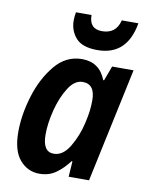

<svg xmlns="http://www.w3.org/2000/svg" viewBox="-87 -827 693 900"><g transform="rotate(10 260.0 -377.5)"><path d="M498 -765H419Q403 -699 336 -699Q275 -699 275 -765H201Q197 -745 197 -726Q197 -677 227.5 -642.5Q258 -608 330 -608Q471 -608 498 -765ZM160 -176Q160 -231 176.5 -294.5Q193 -358 222 -403.5Q251 -449 289 -449Q348 -449 348 -372Q348 -348 345 -322Q342 -296 334 -262Q320 -200 288.5 -147Q257 -94 213 -94Q160 -94 160 -176ZM302 -74H306L301 0H398L514 -544H412L386 -474H382Q351 -554 268 -554Q192 -554 139.5 -491Q87 -428 59.5 -338Q32 -248 32 -166Q32 -77 69.5 -33.5Q107 10 163 10Q208 10 241 -13.5Q274 -37 302 -74Z"/></g></svg>

Font: Noto Sans UI SemiCondensed
Style: Bold Italic
Weight: 700
Width: 4
Designer: Monotype Design Team
Foundry: Monotype Imaging Inc.
Version: 1.001